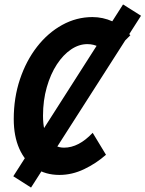

<svg xmlns="http://www.w3.org/2000/svg" viewBox="-20 -778 656 866"><path d="M42 -241Q42 -337 70 -420.5Q98 -504 147 -567Q196 -630 260.5 -665.5Q325 -701 397 -701Q444 -701 487.5 -681.5Q531 -662 568 -619L474 -525Q432 -579 374 -579Q336 -579 300.5 -555Q265 -531 236.5 -487.5Q208 -444 191 -384.5Q174 -325 174 -256Q174 -183 200 -147.5Q226 -112 269 -112Q335 -112 398 -179L458 -80Q414 -41 359.5 -15Q305 11 248 11Q185 11 138.5 -20Q92 -51 67 -107.5Q42 -164 42 -241ZM40 17 535 -758 616 -707 120 68Z"/></svg>

Font: Radio Canada Condensed SemiBold
Style: Italic
Weight: 600
Width: 3
Italic angle: -12°
Designer: Charles Daoud, Etienne Aubert Bonn, Alexandre Saumier Demers, Jacques Le Bailly
Foundry: Radio-Canada
Version: Version 2.104; ttfautohint (v1.8.4.7-5d5b);gftools[0.9.28.de